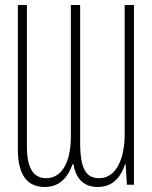

<svg xmlns="http://www.w3.org/2000/svg" viewBox="-20 -734 603 764"><path d="M157 10C219 10 250 -29 269 -81H272C280 -32 306 10 369 10C435 10 463 -37 478 -81H480L485 1H513V-714H476V-197C476 -112 447 -25 375 -25C327 -25 299 -54 299 -165V-714H262V-190C262 -89 226 -25 164 -25C118 -25 87 -57 87 -151V-714H51V-140C51 -36 90 10 157 10Z"/></svg>

Font: Noto Sans Mono SemiCondensed ExtraLight
Style: Regular
Weight: 200
Width: 4
Designer: Monotype Design Team
Foundry: Monotype Imaging Inc.
Version: Version 2.014